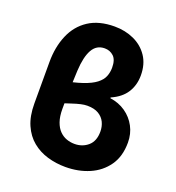

<svg xmlns="http://www.w3.org/2000/svg" viewBox="-132 -817 854 934"><g transform="rotate(20 295.5 -350.0)"><path d="M310 12Q261.6 12 217 -1.1Q172.5 -14.1 137.9 -42.5Q103.3 -70.8 83.3 -116.4Q63.3 -161.9 63.3 -226.9V-441Q63.3 -519.3 89.5 -580.9Q115.6 -642.5 168.8 -677.4Q222 -712.4 303.2 -712.4Q358.1 -712.4 403.6 -691.6Q449.2 -670.7 476.3 -630.4Q503.5 -590 503.5 -531.9Q503.5 -481.6 478.9 -442.8Q454.3 -404.1 402 -381.3V-377.3Q447.1 -371.2 481.9 -347Q516.7 -322.9 536.4 -285.8Q556.2 -248.8 556.2 -203.6Q556.2 -131.7 522.4 -83.8Q488.7 -36 433 -12Q377.4 12 310 12ZM313.6 -108.6Q354.3 -108.6 383.1 -133.5Q411.9 -158.4 411.9 -207.8Q411.9 -233.8 401.4 -255.8Q390.8 -277.8 368.3 -291.3Q345.7 -304.8 309.8 -304.8Q294.7 -304.8 276.6 -300.7Q258.4 -296.7 231.1 -287.6Q203.8 -278.6 160.3 -264.6L142.1 -375.1Q210.4 -387.1 253.1 -401.8Q295.8 -416.4 319 -434.5Q342.2 -452.5 350.7 -473.8Q359.3 -495 359.3 -519.7Q359.3 -560.4 340.3 -578.2Q321.2 -596 293.8 -596Q251.6 -596 230.4 -558.3Q209.2 -520.6 205.5 -448.6Q204.5 -420.2 203.2 -393.2Q202 -366.2 201.5 -341.3Q201 -316.4 200.7 -293.3Q200.4 -270.2 200.4 -248.7Q200.4 -209.4 209.9 -182.6Q219.4 -155.7 235.5 -139.4Q251.6 -123.1 271.6 -115.9Q291.6 -108.6 313.6 -108.6Z"/></g></svg>

Font: Source Sans 3 VF
Style: Regular
Weight: 200
Designer: Paul D. Hunt
Foundry: Adobe
Version: Version 3.046;hotconv 1.0.118;makeotfexe 2.5.65603